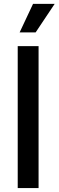

<svg xmlns="http://www.w3.org/2000/svg" viewBox="-20 -964 300 984"><path d="M177.7 -727.5V0H70.8V-727.5ZM80.6 -797.9 149.4 -944.3H260.3L162.6 -797.9Z"/></svg>

Font: Inter 16pt Medium
Style: Regular
Weight: 500
Version: Version 4.001;git-66647c0bb